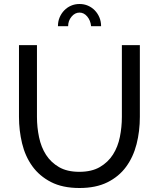

<svg xmlns="http://www.w3.org/2000/svg" viewBox="-20 -936 795 961"><path d="M378 5Q293 5 235 -25Q177 -55 141.5 -104.5Q106 -154 90.5 -218.5Q75 -283 75 -351V-710H165V-351Q165 -299 175.5 -249Q186 -199 210.5 -161Q235 -123 275.5 -99.5Q316 -76 377 -76Q439 -76 480 -100Q521 -124 545.5 -162.5Q570 -201 580 -250.5Q590 -300 590 -351V-710H680V-351Q680 -279 663.5 -214.5Q647 -150 611 -101Q575 -52 517.5 -23.5Q460 5 378 5ZM378 -873Q355 -873 338 -852.5Q321 -832 321 -805H270Q270 -829 278.5 -849Q287 -869 301.5 -884Q316 -899 335.5 -907.5Q355 -916 378 -916Q401 -916 420.5 -907.5Q440 -899 454.5 -884Q469 -869 477.5 -849Q486 -829 486 -805H436Q433 -834 416.5 -853.5Q400 -873 378 -873Z"/></svg>

Font: Rising Sun
Style: Regular
Weight: 400
Designer: Matt McInerney, Pablo Impallari, Rodrigo Fuenzalida (Raleway font), Stephen Hutchings (Greek), Cristiano Sobral (main ch
Foundry: The Rising Sun Project Authors
Version: Version 4.327; ttfautohint (v1.8.4.7-5d5b-dirty)